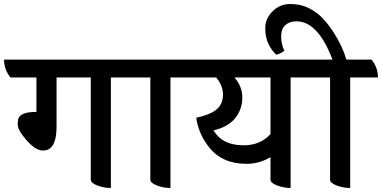

<svg xmlns="http://www.w3.org/2000/svg" viewBox="-62 -914 1898 954"><path d="M628 -529H489V20Q454 20 421.5 7.5Q389 -5 389 -21V-529H219V-286Q219 -206 190 -180Q176 -166 151 -166Q115 -166 70.5 -216.5Q26 -267 26 -295.5Q26 -324 33 -332Q50 -358 119 -358V-529H-10Q-42 -569 -42 -618H597Q628 -578 628 -529Z M924 -529H785V20Q750 20 717.5 7.5Q685 -5 685 -21V-529H577Q545 -569 545 -618H892Q924 -579 924 -529Z M1522 -529H1382V20Q1348 20 1315 7.5Q1282 -5 1282 -21V-133Q1226 -100 1164 -100Q1102 -100 1056 -120.5Q1010 -141 982 -176Q925 -244 913 -329Q986 -345 1016 -372Q1046 -399 1046 -444Q1046 -489 1012 -529H872Q840 -569 840 -618H1491Q1522 -578 1522 -529ZM1282 -529H1103Q1142 -485 1142 -428.5Q1142 -372 1107.5 -328Q1073 -284 999 -266Q1043 -192 1148 -192Q1232 -192 1282 -248Z M1816 -529H1678V20Q1643 20 1610.5 7.5Q1578 -5 1578 -21V-529H1470Q1438 -569 1438 -618H1590Q1518 -808 1411 -808Q1377 -808 1356 -789.5Q1335 -771 1335 -732.5Q1335 -694 1351 -662Q1332 -647 1311 -642Q1290 -660 1273 -693.5Q1256 -727 1256 -774.5Q1256 -822 1292.5 -858Q1329 -894 1380.5 -894Q1432 -894 1472 -874Q1512 -854 1541 -823.5Q1570 -793 1595 -754Q1640 -684 1659 -618H1784Q1816 -579 1816 -529Z"/></svg>

Font: Karma SemiBold
Style: Regular
Weight: 600
Designer: Joana Correia
Foundry: Indian Type Foundry
Version: Version 1.202;PS 1.0;hotconv 1.0.78;makeotf.lib2.5.61930; tt